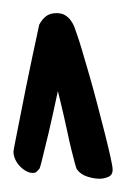

<svg xmlns="http://www.w3.org/2000/svg" viewBox="-35 -682 190 291"><path d="M135.7 -424.8Q135.7 -416.5 128.9 -413.8Q122.1 -411.1 116.2 -411.1Q107.4 -411.1 97.4 -414.3Q87.4 -417.5 82 -424.8Q80.6 -426.3 78.4 -434.8Q76.2 -443.4 73.2 -455.1Q70.3 -466.8 67.4 -480.7Q64.5 -494.6 61.5 -507.3Q58.6 -520 56.2 -529.8Q53.7 -539.6 52.7 -543.9Q52.2 -541 50 -531.5Q47.9 -522 45.2 -509.3Q42.5 -496.6 39.1 -482.4Q35.6 -468.3 32.7 -456.1Q29.8 -443.8 27.6 -435.3Q25.4 -426.8 24.4 -425.8Q22 -423.3 20.3 -421.6Q18.6 -419.9 14.6 -419.9Q9.3 -419.9 3.9 -423.1Q-1.5 -426.3 -5.6 -430.9Q-9.8 -435.5 -12.2 -441.2Q-14.6 -446.8 -14.6 -452.1Q-14.6 -453.6 -11.7 -468.3Q-8.8 -482.9 -4.6 -504.2Q-0.5 -525.4 4.4 -549.6Q9.3 -573.7 13.7 -594.5Q18.1 -615.2 21.2 -629.4Q24.4 -643.6 24.4 -644.5Q28.8 -652.8 34.9 -657.5Q41 -662.1 50.8 -662.1Q58.1 -662.1 63.2 -659.2Q68.4 -656.2 72 -651.4Q75.7 -646.5 77.9 -640.6Q80.1 -634.8 82 -628.9Q84.5 -622.1 89.4 -605.7Q94.2 -589.4 100.3 -568.4Q106.4 -547.4 112.5 -523.9Q118.7 -500.5 123.8 -480.2Q128.9 -460 132.3 -444.8Q135.7 -429.7 135.7 -424.8Z"/></svg>

Font: Just Another Hand
Style: Regular
Weight: 400
Designer: Astigmatic (AOETI)
Foundry: Astigmatic (AOETI)
Version: Version 1.000